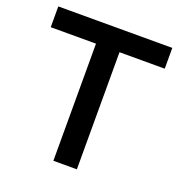

<svg xmlns="http://www.w3.org/2000/svg" viewBox="-128 -820 874 929"><g transform="rotate(20 308.5 -355.0)"><path d="M602 -603H369V0H248V-603H15V-710H602Z"/></g></svg>

Font: Rising Sun SemiBold
Style: Regular
Weight: 600
Designer: Matt McInerney, Pablo Impallari, Rodrigo Fuenzalida (Raleway font), Stephen Hutchings (Greek), Cristiano Sobral (main ch
Foundry: The Rising Sun Project Authors
Version: Version 4.327; ttfautohint (v1.8.4.7-5d5b-dirty)